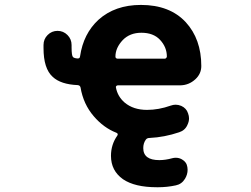

<svg xmlns="http://www.w3.org/2000/svg" viewBox="-20 -578 1040 795"><path d="M634.8 197.3Q632.8 197.3 629.9 197.3Q538.1 197.3 489.3 164.1Q439.5 128.9 439.5 67.4Q439.5 20.5 465.8 -16.6Q470.7 -24.4 461.9 -28.3Q409.2 -48.8 368.2 -96.7Q325.2 -146.5 313.5 -215.8Q311.5 -224.6 301.8 -225.6Q231.4 -228.5 198.2 -259.8Q160.2 -293.9 160.2 -378.9V-391.6Q160.2 -416 177.2 -433.1Q194.3 -450.2 218.3 -450.2Q242.2 -450.2 259.3 -433.1Q276.4 -416 276.4 -391.6V-381.8Q276.4 -347.7 282.2 -341.8Q287.1 -336.9 300.8 -335.9Q310.5 -335 311.5 -344.7Q325.2 -438.5 387.7 -496.1Q456.1 -557.6 563.5 -557.6Q682.6 -557.6 749 -486.3Q813.5 -416 813.5 -304.7Q813.5 -272.5 789.1 -250Q761.7 -224.6 724.6 -224.6H467.8Q463.9 -224.6 461.4 -221.7Q459 -218.8 460 -215.8Q466.8 -178.7 496.1 -153.3Q532.2 -123 588.9 -123Q636.7 -123 686.5 -140.6Q697.3 -144.5 707 -144.5Q718.8 -144.5 730.5 -139.6Q752 -129.9 758.8 -108.4Q762.7 -97.7 762.7 -87.9Q762.7 -74.2 755.9 -60.5Q746.1 -38.1 721.7 -30.3Q661.1 -9.8 599.6 -6.8Q588.9 -6.8 584 0Q573.2 14.6 573.2 35.2Q573.2 85 639.6 85Q665 85 693.4 77.1Q700.2 75.2 708 75.2Q721.7 75.2 733.4 82Q752.9 92.8 755.9 114.3Q756.8 119.1 756.8 125Q756.8 144.5 746.1 162.1Q732.4 184.6 708 189.5Q671.9 197.3 634.8 197.3ZM662.1 -335Q666 -335 668 -337.9Q670.9 -340.8 670.9 -343.8Q670.9 -382.8 642.6 -413.1Q615.2 -442.4 565.4 -442.4Q517.6 -442.4 488.3 -412.1Q458 -379.9 458 -343.8Q458 -339.8 460 -337.9Q462.9 -335 466.8 -335Z"/></svg>

Font: Rounded-X Mgen+ 1m bold
Style: Bold
Weight: 700
Designer: [Source Han Sans]
Ryoko NISHIZUKA  (kana & ideographs); Paul D. Hunt (Latin, Greek & Cyrillic); Wenlong ZHANG  (bopomofo
Version: Version 1.059.20150602